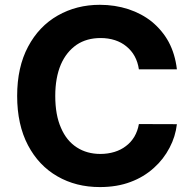

<svg xmlns="http://www.w3.org/2000/svg" viewBox="-20 -757 792 787"><path d="M705.1 -472.7H549.3Q544.9 -502.9 531.7 -526.9Q519 -549.8 498 -566.9Q478 -583.5 451.2 -592.3Q423.8 -601.1 392.6 -601.1Q335.4 -601.1 294.4 -573.7Q252 -544.4 229.5 -492.7Q206.5 -438.5 206.5 -363.8Q206.5 -285.6 230 -232.9Q252.4 -180.2 294.9 -152.8Q336.4 -126 391.6 -126Q421.9 -126 449.2 -134.3Q476.1 -142.6 496.1 -158.2Q516.6 -173.3 530.8 -196.8Q544.4 -220.2 549.3 -248.5L705.1 -248Q699.2 -197.3 675.3 -151.9Q650.4 -104 610.8 -68.8Q569.3 -31.2 515.1 -11.2Q460 9.8 389.2 9.8Q291.5 9.8 215.3 -34.2Q138.7 -78.1 94.7 -161.6Q50.3 -246.1 50.3 -363.8Q50.3 -481.9 95.2 -565.9Q139.6 -649.4 216.8 -693.4Q293.9 -737.3 389.2 -737.3Q451.2 -737.3 506.8 -719.2Q561 -701.2 602.5 -668Q646 -631.8 671.4 -585Q697.8 -535.6 705.1 -472.7Z"/></svg>

Font: My Font
Style: Bold
Weight: 500
Designer: Rasmus Andersson
Foundry: rsms
Version: Version 0.001